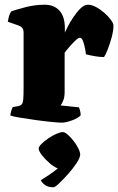

<svg xmlns="http://www.w3.org/2000/svg" viewBox="-20 -520 501 814"><path d="M242 0Q229 0 198.5 -3Q168 -6 132 -11Q96 -16 66 -21Q36 -26 24 -30Q24 -37 27 -47.5Q30 -58 34 -66L57 -70Q67 -72 72 -77.5Q77 -83 78.5 -98.5Q80 -114 80 -147V-382Q80 -404 61 -411L13 -428Q15 -440 18 -451Q21 -462 28 -472Q45 -478 86 -489Q127 -500 170 -500Q209 -500 232 -475Q255 -450 255 -400V-382Q257 -386 266 -404.5Q275 -423 289.5 -445Q304 -467 320.5 -483.5Q337 -500 353 -500Q369 -500 387.5 -490Q406 -480 423 -465Q440 -450 450.5 -435.5Q461 -421 461 -411Q461 -390 453.5 -362Q446 -334 436.5 -310Q427 -286 421 -278Q403 -278 380.5 -282Q358 -286 344 -290Q344 -295 341 -312Q338 -329 332.5 -344.5Q327 -360 319 -360Q312 -360 299 -347.5Q286 -335 273 -320Q260 -305 254 -296V-129Q254 -107 247.5 -92.5Q241 -78 237 -73L315 -65Q317 -60 319.5 -50.5Q322 -41 322 -31Q311 -19 285 -9.5Q259 0 242 0ZM207 274Q184 274 171 264.5Q158 255 153 244Q171 233 189.5 220.5Q208 208 225 194Q209 188 190 171.5Q171 155 157.5 137.5Q144 120 144 110Q144 102 156 90Q168 78 185 66.5Q202 55 219 47.5Q236 40 246 40Q255 40 267.5 51Q280 62 292 77.5Q304 93 312 109Q320 125 320 135Q320 148 305 171Q290 194 269 217.5Q248 241 230.5 257.5Q213 274 207 274Z"/></svg>

Font: Texturina Black
Style: Regular
Weight: 900
Designer: Guillermo Torres Carreño
Foundry: Omnibus-Type
Version: Version 1.002; ttfautohint (v1.8.3)